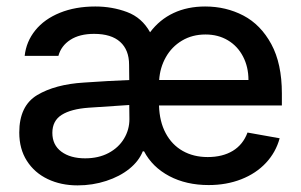

<svg xmlns="http://www.w3.org/2000/svg" viewBox="-20 -557 924 589"><path d="M421.9 -92.8H418Q406.2 -63 377 -39.3Q347.7 -15.6 305.9 -2Q264.2 11.7 217.8 11.7Q167 11.7 126.5 -7.6Q85.9 -26.9 62.5 -63.5Q39.1 -100.1 39.1 -150.4Q39.1 -232.4 94.2 -265.4Q149.4 -298.3 237.3 -303.7Q270.5 -306.2 309.8 -308.3Q349.1 -310.5 376.5 -311.5L376 -358.4Q376 -403.8 348.6 -428.5Q321.3 -453.1 268.6 -453.1Q224.1 -453.1 195.8 -434.8Q167.5 -416.5 159.2 -385.7H55.7Q60.5 -429.7 88.4 -464.1Q116.2 -498.5 163.8 -517.8Q211.4 -537.1 272.5 -537.1Q324.2 -537.1 369.9 -520Q415.5 -502.9 440.4 -458Q469.7 -497.1 512.5 -517.1Q555.2 -537.1 609.4 -537.1Q673.3 -537.1 726.6 -509.3Q779.8 -481.4 812.3 -421.6Q844.7 -361.8 844.7 -270.5V-233.4H467.8Q469.2 -184.1 488.3 -148.4Q507.3 -112.8 540.5 -94Q573.7 -75.2 617.2 -75.2Q662.6 -75.2 694.1 -94.2Q725.6 -113.3 739.3 -150.4L837.9 -132.8Q826.2 -89.8 795.9 -57.4Q765.6 -24.9 720.2 -7.1Q674.8 10.7 620.1 10.7Q551.3 10.7 499.3 -16.8Q447.3 -44.4 421.9 -92.8ZM241.2 -71.3Q282.2 -71.3 313 -87.6Q343.8 -104 360.4 -131.6Q377 -159.2 377 -191.4L376.5 -234.9L252 -226.6Q197.8 -222.7 169.2 -204.6Q140.6 -186.5 140.6 -149.4Q140.6 -112.3 168.2 -91.8Q195.8 -71.3 241.2 -71.3ZM742.2 -311.5Q742.2 -351.6 725.6 -383.5Q709 -415.5 679.2 -433.3Q649.4 -451.2 610.4 -451.2Q569.8 -451.2 538.3 -432.4Q506.8 -413.6 488.8 -381.6Q470.7 -349.6 468.3 -311.5Z"/></svg>

Font: Pretendard Std Medium
Style: Regular
Weight: 500
Designer: Base glyphs from Inter by Rasmus Andersson; Hangeul glyphs from Noto Sans CJK(Source Han Sans) by Jang Soo-young and Kan
Foundry: Kil Hyung-jin
Version: Version 1.309